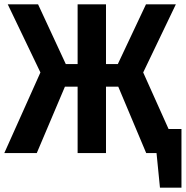

<svg xmlns="http://www.w3.org/2000/svg" viewBox="-24 -712 864 893"><path d="M820 -112V161H720L704 0H656L526 -309H469V0H337V-309H278L147 0H-4L164 -375L12 -692H153L282 -414H337V-692H469V-414H524L655 -692H794L642 -375L760 -112Z"/></svg>

Font: Fira Sans Condensed SemiBold
Style: Regular
Weight: 600
Width: 3
Designer: bBox Type GmbH & Carrois Corporate GbR & Edenspiekermann AG
Foundry: bBox Type GmbH & Carrois Corporate GbR & Edenspiekermann AG
Version: Version 4.301